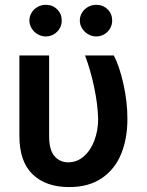

<svg xmlns="http://www.w3.org/2000/svg" viewBox="-20 -758 602 788"><path d="M181.6 -530.3V-199.2Q181.6 -142.6 203.6 -117.2Q225.6 -91.8 259.8 -91.8Q295.9 -91.8 324 -116.2Q352.1 -140.6 367.4 -181.6Q382.8 -222.7 382.8 -269.5Q381.3 -329.1 366.7 -398.9Q352.1 -468.8 329.1 -530.3H447.3Q470.7 -484.9 486.8 -412.4Q502.9 -339.8 502.9 -269.5Q502.9 -189.9 477.5 -127Q452.1 -64 398.4 -27.1Q344.7 9.8 263.7 9.8Q168.5 9.8 114 -42.5Q59.6 -94.7 59.6 -200.2V-530.3ZM100.6 -673.8Q100.6 -691.4 109.9 -706.3Q119.1 -721.2 134.5 -729.7Q149.9 -738.3 168 -738.3Q195.8 -738.3 214.6 -719.7Q233.4 -701.2 233.4 -673.8Q233.4 -656.2 224.9 -641.4Q216.3 -626.5 201.2 -617.4Q186 -608.4 168 -608.4Q150.4 -608.4 134.8 -617.4Q119.1 -626.5 109.9 -641.6Q100.6 -656.7 100.6 -673.8ZM307.6 -673.8Q307.6 -691.4 316.9 -706.3Q326.2 -721.2 341.6 -729.7Q356.9 -738.3 375 -738.3Q402.8 -738.3 421.6 -719.7Q440.4 -701.2 440.4 -673.8Q440.4 -656.2 431.9 -641.4Q423.3 -626.5 408.2 -617.4Q393.1 -608.4 375 -608.4Q357.4 -608.4 341.8 -617.4Q326.2 -626.5 316.9 -641.6Q307.6 -656.7 307.6 -673.8Z"/></svg>

Font: Pretendard GOV SemiBold
Style: Regular
Weight: 600
Designer: Base glyphs from Inter by Rasmus Andersson; Hangeul glyphs from Noto Sans CJK(Source Han Sans) by Jang Soo-young and Kan
Foundry: Kil Hyung-jin
Version: Version 1.309